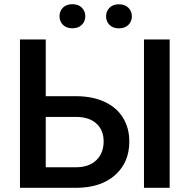

<svg xmlns="http://www.w3.org/2000/svg" viewBox="-20 -900 912 920"><path d="M75.7 0ZM199.2 -439H344.7Q422.9 -439 481 -412.1Q539.1 -385.3 569.3 -335.9Q599.6 -286.6 599.6 -221.7Q599.6 -122.1 532 -61.5Q464.4 -1 347.7 0H75.7V-710.9H199.2ZM199.2 -339.8V-98.6H344.2Q406.7 -98.6 441.7 -132.6Q476.6 -166.5 476.6 -222.7Q476.6 -276.4 442.4 -307.6Q408.2 -338.9 347.7 -339.8ZM793 0H669.9V-710.9H793ZM265.1 -822.3Q265.1 -846.7 281.5 -863.3Q297.9 -879.9 326.7 -879.9Q355.5 -879.9 372.1 -863.3Q388.7 -846.7 388.7 -822.3Q388.7 -797.9 372.1 -781.2Q355.5 -764.6 326.7 -764.6Q297.9 -764.6 281.5 -781.2Q265.1 -797.9 265.1 -822.3ZM488.3 -821.8Q488.3 -846.2 504.6 -862.8Q521 -879.4 549.8 -879.4Q578.6 -879.4 595.2 -862.8Q611.8 -846.2 611.8 -821.8Q611.8 -797.4 595.2 -780.8Q578.6 -764.2 549.8 -764.2Q521 -764.2 504.6 -780.8Q488.3 -797.4 488.3 -821.8Z"/></svg>

Font: Roboto-o Medium
Style: Regular
Weight: 500
Designer: Google
Version: Version 2.134; 2016; ttfautohint (v1.6)